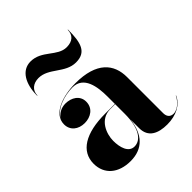

<svg xmlns="http://www.w3.org/2000/svg" viewBox="-197 -835 974 974"><g transform="rotate(-45 290.0 -348.5)"><path d="M147.5 -619C220.5 -619 261.5 -540 338.5 -540C412.5 -540 427.5 -592 427.5 -687H425.5C425.5 -650 402.5 -628 359.5 -628C293.5 -628 258.5 -707 178.5 -707C114.5 -707 79.5 -645 79.5 -560H81.5C81.5 -597 109.5 -619 147.5 -619ZM259.5 -252C117.5 -252 38 -202.5 38 -113.5C38 -37.5 94 10 180.5 10C270 10 319 -45.5 329 -141V-77.5C329 -12.5 379 10 443.5 10C507.5 10 559 -16.5 579 -63L577.5 -63.5C558.5 -23.5 525 -6 505.5 -6C479 -6 469 -24 469 -46V-304.5C469 -398 413.5 -468 261 -468C170 -468 73 -435.5 73 -361C73 -317.5 107 -291 152.5 -291C195 -291 234.5 -315.5 234.5 -363C234.5 -407 196 -431 152.5 -431C122 -431 94 -415.5 81.5 -391C103.5 -441.5 180.5 -463.5 236 -463.5C316 -463.5 329 -376.5 329 -304.5V-252ZM247 -28.5C204.5 -28.5 190.5 -78 190.5 -125.5C190.5 -175 218.5 -250 294 -250H329V-180.5C329 -76 292 -28.5 247 -28.5Z"/></g></svg>

Font: Bodoni* 96pt
Style: Bold
Weight: 700
Version: Version 2.3